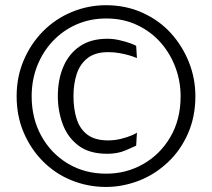

<svg xmlns="http://www.w3.org/2000/svg" viewBox="-20 -721 827 749"><path d="M393.6 8.3Q322.8 8.3 258.5 -17.8Q194.3 -43.9 146.5 -92.8Q99.6 -140.1 72.3 -204.3Q44.9 -268.6 44.9 -345.7Q44.9 -420.9 72.3 -485.4Q99.6 -549.8 147.5 -598.6Q196.3 -647.9 260.3 -674.3Q324.2 -700.7 393.6 -700.7Q470.7 -700.7 535.6 -671.4Q600.6 -642.1 646.5 -591.8Q691.9 -541.5 717 -478.3Q742.2 -415 742.2 -345.7Q742.2 -265.6 713.1 -199.7Q684.1 -133.8 634.3 -87.4Q582 -38.6 519.3 -15.1Q456.5 8.3 393.6 8.3ZM394.5 -43.5Q472.2 -43.5 538.3 -80.8Q604.5 -118.2 644.5 -186.3Q684.6 -254.4 684.6 -345.7Q684.6 -403.3 664.6 -457.5Q644.5 -511.7 607.4 -554.2Q569.3 -597.7 515.1 -623.3Q460.9 -648.9 394.5 -648.9Q331.5 -648.9 278.3 -625.5Q225.1 -602.1 185.8 -560.3Q146.5 -518.6 125 -463.6Q103.5 -408.7 103.5 -345.7Q103.5 -259.3 141.1 -190.9Q178.7 -122.6 244.6 -83Q310.5 -43.5 394.5 -43.5ZM398.4 -121.1Q327.6 -121.1 285.4 -153.6Q243.2 -186 224.4 -237.5Q205.6 -289.1 205.6 -345.7Q205.6 -410.2 227.1 -460.7Q248.5 -511.2 291.5 -540.5Q334.5 -569.8 398.4 -569.8Q422.4 -569.8 446.5 -564.2Q470.7 -558.6 488.8 -552Q506.8 -545.4 511.2 -542L514.2 -494.6Q506.3 -497.6 498.3 -500.5Q490.2 -503.4 481.4 -505.9Q465.8 -510.3 445.6 -513.9Q425.3 -517.6 401.9 -517.6Q351.6 -517.6 321.8 -494.4Q292 -471.2 279.3 -432.4Q266.6 -393.6 266.6 -345.7Q266.6 -295.9 279.1 -256.8Q291.5 -217.8 321 -195.6Q350.6 -173.3 401.9 -173.3Q427.7 -173.3 452.1 -179.4Q476.6 -185.5 493.7 -192.9Q510.7 -200.2 514.2 -203.6L511.2 -152.8Q500.5 -147.5 469.7 -134.3Q439 -121.1 398.4 -121.1Z"/></svg>

Font: Mako
Style: Regular
Weight: 400
Designer: vernon adams
Foundry: vernon adams
Version: Version 1.100; ttfautohint (v1.8.4.7-5d5b);gftools[0.9.33]